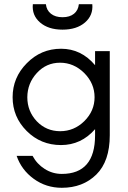

<svg xmlns="http://www.w3.org/2000/svg" viewBox="-20 -683 607 913"><path d="M380.9 -106.9Q429.7 -155.3 429.7 -220.7Q429.7 -286.1 380.9 -335.4Q331.1 -384.8 265.6 -384.8Q200.2 -384.8 155.3 -335.9Q110.4 -287.1 109.9 -220.7Q109.9 -154.3 154.8 -106.4Q200.2 -59.1 266.1 -59.1Q332 -59.1 380.9 -106.9ZM432.1 -439.9H502V-40Q502 84 438 147Q374 210 273.9 210Q199.2 210 140.6 167.5Q82 125 59.1 58.1H134.8Q155.8 97.2 192.9 120.6Q230 144 273.9 144Q432.1 144 432.1 -40V-68.8Q366.2 6.8 270 6.8Q173.8 6.8 106.9 -60.1Q40 -127 40 -220.7Q40 -314.5 107.4 -382.3Q174.8 -451.2 270.5 -451.2Q366.2 -451.2 432.1 -373ZM136.2 -663.1H198.2Q201.2 -634.3 222.2 -617.7Q243.2 -601.1 277.3 -601.1Q311.5 -601.1 332 -617.7Q352.1 -634.3 355 -663.1H418.9Q423.8 -610.4 384.3 -576.2Q344.7 -542 277.3 -542Q210 -542 170.4 -576.2Q130.9 -610.4 136.2 -663.1Z"/></svg>

Font: Arcon-Regular
Style: Regular
Weight: 400
Designer: M. Zarth
Foundry: martin zarth - visuelle & digitale kommunikation
Version: Version 1.131;PS 001.131;hotconv 1.0.70;makeotf.lib2.5.58329